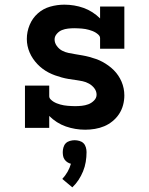

<svg xmlns="http://www.w3.org/2000/svg" viewBox="-20 -548 640 823"><path d="M345 8Q324 8 303 4.5Q282 1 262 -6Q242 -13 224 -24.5Q206 -36 191 -51V0H87V-181H191V-136Q191 -128 197 -122Q203 -116 209.5 -112Q216 -108 223.5 -105Q231 -102 238.5 -100Q246 -98 254 -96.5Q262 -95 270 -94.5Q278 -94 286 -93.5Q294 -93 301 -93Q316 -93 330.5 -94.5Q345 -96 358.5 -101Q372 -106 383 -117Q394 -128 394 -142Q394 -157 384.5 -169.5Q375 -182 361.5 -189.5Q348 -197 333.5 -200Q319 -203 304 -205Q289 -207 274 -209.5Q259 -212 244.5 -216Q230 -220 216 -225Q202 -230 188.5 -237Q175 -244 163 -253Q151 -262 140.5 -273Q130 -284 121.5 -296.5Q113 -309 107 -323Q101 -337 98 -351.5Q95 -366 95 -381Q95 -412 107 -441Q119 -470 142 -490.5Q165 -511 195 -519.5Q225 -528 256 -528Q277 -528 298 -524.5Q319 -521 338.5 -514Q358 -507 376 -495.5Q394 -484 409 -469V-520H513V-339H409V-384Q409 -392 403 -398Q397 -404 390.5 -408Q384 -412 376.5 -415Q369 -418 361.5 -420Q354 -422 346.5 -423.5Q339 -425 331 -425.5Q323 -426 315 -426.5Q307 -427 299 -427Q286 -427 272 -425.5Q258 -424 245.5 -419Q233 -414 223.5 -403Q214 -392 214 -379Q214 -364 223.5 -351Q233 -338 246 -331Q259 -324 274 -321Q289 -318 304 -315.5Q319 -313 333.5 -310.5Q348 -308 363 -304Q378 -300 392 -295Q406 -290 419 -283Q432 -276 444.5 -267Q457 -258 467.5 -247.5Q478 -237 486.5 -224.5Q495 -212 501 -198Q507 -184 510 -169Q513 -154 513 -139Q513 -118 507.5 -97.5Q502 -77 490.5 -59.5Q479 -42 462.5 -28.5Q446 -15 427 -7Q408 1 387 4.5Q366 8 345 8ZM290 255 247 219Q260 205 269.5 188.5Q279 172 284 154Q276 152 269 147.5Q262 143 257 136Q252 129 250.5 120.5Q249 112 249 104Q249 94 252 83.5Q255 73 262 66Q269 59 279.5 56Q290 53 300 53Q310 53 320.5 56Q331 59 338 66Q345 73 348 83.5Q351 94 351 104Q351 125 347.5 146Q344 167 336 186.5Q328 206 316.5 223.5Q305 241 290 255Z"/></svg>

Font: Iosevka Etoile
Style: Bold
Weight: 700
Designer: Belleve Invis
Foundry: Belleve Invis
Version: Version 28.1.0; ttfautohint (v1.8.4)